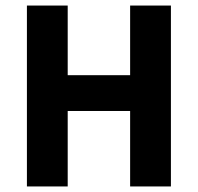

<svg xmlns="http://www.w3.org/2000/svg" viewBox="-20 -672 713 692"><path d="M77 -652V0H224V-272H449V0H596V-652H449V-401H224V-652Z"/></svg>

Font: Cambridge Sans Bold
Style: Regular
Weight: 700
Version: Version 2.020;PS 002.020;hotconv 1.0.88;makeotf.lib2.5.64775